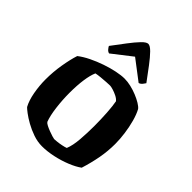

<svg xmlns="http://www.w3.org/2000/svg" viewBox="-271 -1150 1300 1300"><g transform="rotate(45 379.5 -500.0)"><path d="M361 0Q318 0 275 -15Q232 -30 195.5 -50.5Q159 -71 134 -90Q109 -109 102 -117Q80 -157 69 -217.5Q58 -278 58 -337Q58 -410 70 -481Q82 -552 98 -601Q130 -626 174 -647.5Q218 -669 266 -685.5Q314 -702 358 -711Q402 -720 433 -720Q462 -720 494 -712.5Q526 -705 556.5 -692.5Q587 -680 610 -666Q633 -652 643 -639Q661 -606 674 -558.5Q687 -511 694 -459.5Q701 -408 701 -362Q701 -293 688.5 -225.5Q676 -158 654 -88Q623 -65 572.5 -44.5Q522 -24 466 -12Q410 0 361 0ZM385 -93Q392 -93 411.5 -95Q431 -97 453 -101.5Q475 -106 488 -111Q505 -153 510 -217.5Q515 -282 515 -346Q515 -412 511 -473Q507 -534 500 -570Q489 -584 468 -594.5Q447 -605 426.5 -611Q406 -617 397 -617Q386 -617 362 -615.5Q338 -614 312 -611.5Q286 -609 268 -605Q253 -571 245 -515Q237 -459 237 -388Q237 -321 245.5 -253Q254 -185 270 -143Q275 -135 291.5 -126.5Q308 -118 328 -110.5Q348 -103 364.5 -98Q381 -93 385 -93ZM238 -766Q225 -769 215.5 -780Q206 -791 201 -801Q240 -853 274 -898Q308 -943 335.5 -971.5Q363 -1000 380 -1000Q398 -1000 425 -972.5Q452 -945 486 -900Q520 -855 559 -802Q555 -795 545 -782.5Q535 -770 521 -766L378 -875Z"/></g></svg>

Font: Texturina Black
Style: Regular
Weight: 900
Designer: Guillermo Torres Carreño
Foundry: Omnibus-Type
Version: Version 1.002; ttfautohint (v1.8.3)